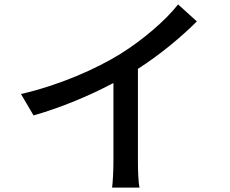

<svg xmlns="http://www.w3.org/2000/svg" viewBox="-20 -813 1040 870"><path d="M605 -501C706 -566 800 -644 872 -716L787 -793C731 -721 627 -632 526 -569C415 -500 246 -426 75 -387L132 -290C256 -325 389 -381 494 -437V-81C494 -40 491 15 488 37H612C607 15 605 -40 605 -81Z"/></svg>

Font: Genne Gothic Medium
Style: Regular
Weight: 500
Designer: Ryoko NISHIZUKA (kana & ideographs); Paul D. Hunt (Latin, Greek & Cyrillic); Wenlong ZHANG (bopomofo); Sandoll Communica
Foundry: Adobe Systems Incorporated
Version: Version 1.004;PS 1.004;hotconv 16.6.51;makeotf.lib2.5.65220